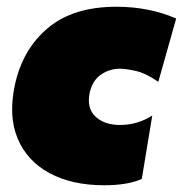

<svg xmlns="http://www.w3.org/2000/svg" viewBox="-20 -537 543 570"><path d="M290 13Q193.5 13 127 -23Q60.5 -59 32.5 -125.5Q4.5 -192 24 -284Q46.5 -390 121.8 -453.5Q197 -517 326 -517Q372.5 -517 417.2 -508.5Q462 -500 503 -482L450 -294Q413.5 -319.5 383.8 -326.2Q354 -333 336 -333Q305.5 -333 280.5 -316Q255.5 -299 247 -265Q236 -217 262.8 -191.5Q289.5 -166 336 -166Q388 -166 432 -194L401 -6Q381 3.5 352.5 8.2Q324 13 290 13Z"/></svg>

Font: Commissioner Black
Style: Italic
Weight: 900
Italic angle: -12°
Designer: Kostas Bartsokas
Foundry: Kostas Bartsokas
Version: Version 1.000; ttfautohint (v1.8.3)